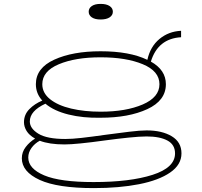

<svg xmlns="http://www.w3.org/2000/svg" viewBox="-20 -747 1037 985"><path d="M911 40Q911 98 853 138Q795 178 693.5 198Q592 218 462 218Q275 218 183.5 176Q92 134 92 65Q92 33 112 7Q132 -19 160 -36Q130 -53 116.5 -75Q103 -97 103 -120Q103 -159 130.5 -187Q158 -215 197 -231Q164 -267 164 -315Q164 -398 258.5 -441Q353 -484 496 -484Q645 -484 736 -440Q751 -508 798 -547Q845 -586 909 -589V-556Q790 -549 754 -431Q831 -388 831 -315Q831 -231 735.5 -187Q640 -143 496 -143Q406 -141 331.5 -159.5Q257 -178 213 -215Q133 -178 133 -124Q133 -88 177 -61Q221 -34 315 -34Q349 -34 398 -39.5Q447 -45 525 -56Q584 -64 641.5 -71Q699 -78 732 -78Q811 -78 861 -48Q911 -18 911 40ZM197 -315Q197 -270 237 -238Q277 -206 345 -190Q413 -174 496 -174Q626 -174 712 -211Q798 -248 798 -315Q798 -382 712.5 -417.5Q627 -453 496 -453Q367 -453 282 -417.5Q197 -382 197 -315ZM878 40Q878 -5 839 -26Q800 -47 732 -47Q697 -47 639 -41Q581 -35 522 -27Q371 -6 311 -6Q233 -6 184 -25Q158 -11 141.5 12Q125 35 125 61Q125 118 206.5 152.5Q288 187 460 187Q647 187 762.5 150Q878 113 878 40ZM435 -687Q435 -705 451 -716Q467 -727 496 -727Q526 -727 542.5 -716Q559 -705 559 -687Q559 -669 542.5 -658Q526 -647 496 -647Q467 -647 451 -658Q435 -669 435 -687Z"/></svg>

Font: BioRhyme Expanded ExtraLight
Style: Regular
Weight: 275
Width: 7
Designer: Aoife Mooney
Foundry: Aoife Mooney Type
Version: Version 1.001